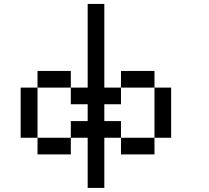

<svg xmlns="http://www.w3.org/2000/svg" viewBox="-20 -796 1040 957"><path d="M83 -109.4V-359.4H167V-442.4H333V-359.4H417V-776.4H500V-359.4H583V-442.4H750V-359.4H833V-109.4H750V-359.4H583V-276.4H500V-192.4H583V-109.4H750V-26.4H583V-109.4H500V140.6H417V-109.4H333V-192.4H417V-276.4H333V-359.4H167V-109.4H333V-26.4H167V-109.4Z"/></svg>

Font: KH Dot Kodenmachou 12
Style: Regular
Weight: 400
Designer: Original version for X68000 by Keitarou Hiraki (http://hp.vector.co.jp/authors/VA000874/) / TrueType conversion by Homem
Version: Version 1.00.20150527